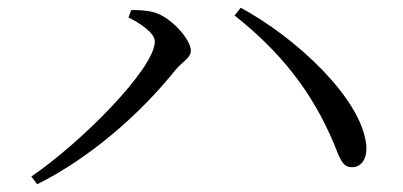

<svg xmlns="http://www.w3.org/2000/svg" viewBox="-20 -594 1040 496"><path d="M380 -487C380 -417 190 -226 61 -138L76 -118C211 -185 342 -299 433 -413C451 -435 473 -444 473 -463C473 -493 420 -551 378 -562C357 -568 334 -568 319 -568L312 -549C338 -536 380 -510 380 -487ZM926 -221C912 -342 744 -497 602 -574L586 -554C705 -460 787 -356 843 -222C859 -182 865 -162 890 -162C913 -162 930 -184 926 -221Z"/></svg>

Font: Source Han Serif AKR9
Style: Regular
Weight: 400
Designer: Ryoko NISHIZUKA 西塚涼子 (kana & ideographs); Frank Grießhammer (Latin, Greek & Cyrillic); Sandoll Communications 산돌커뮤니케이션, 
Foundry: Adobe Systems Incorporated
Version: Version 1.005;hotconv 1.0.107;makeotfexe 2.5.65593